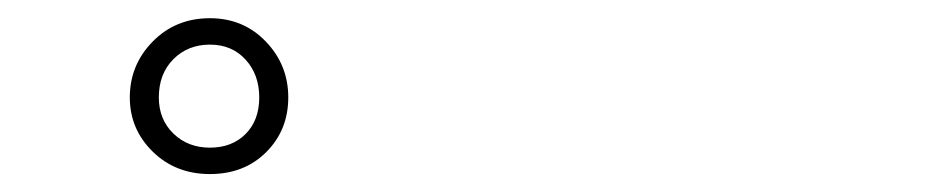

<svg xmlns="http://www.w3.org/2000/svg" viewBox="-20 -780 1040 213"><path d="M156.2 -671.9Q156.2 -647.5 172.4 -631.8Q188.5 -616.2 212.9 -616.2Q237.3 -616.2 252.4 -631.3Q267.6 -646.5 267.6 -671.9Q267.6 -697.3 252.4 -713.9Q237.3 -730.5 212.9 -730.5Q188.5 -730.5 172.4 -714.4Q156.2 -698.2 156.2 -671.9ZM124 -671.9Q124 -708 149.4 -733.9Q174.8 -759.8 212.9 -759.8Q250 -759.8 274.9 -733.9Q299.8 -708 299.8 -671.9Q299.8 -635.7 275.4 -611.3Q251 -586.9 212.9 -586.9Q174.8 -586.9 149.4 -611.8Q124 -636.7 124 -671.9Z"/></svg>

Font: Gothic A1 ExtraLight
Style: Regular
Weight: 275
Designer: HanYang I&C Co.,Ltd.
Foundry: HanYang I&C Co.,Ltd.
Version: Version 2.50